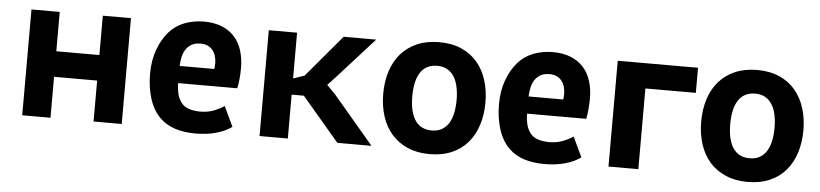

<svg xmlns="http://www.w3.org/2000/svg" viewBox="-36 -641 3528 826"><g transform="rotate(5 1728.0 -228.5)"><path d="M381.3 -176.8H195.3V0H73.2V-457H195.3V-287.1H381.3V-457H502.9V0H381.3Z M605.5 0ZM978.5 -29.3Q952.6 -9.8 912.6 1.7Q872.6 13.2 822.3 13.2Q772.5 13.2 734.1 0.7Q695.8 -11.7 668.5 -38.1Q636.2 -69.8 620.8 -119.1Q605.5 -168.5 605.5 -225.6Q605.5 -284.7 622.8 -331.1Q640.1 -377.4 667 -408.2Q694.3 -439.5 733.2 -454.6Q772 -469.7 817.9 -469.7Q860.8 -469.7 893.6 -456.8Q926.3 -443.8 948.5 -419.9Q970.7 -396 981.9 -361.3Q993.2 -326.7 993.2 -283.7Q993.2 -262.2 991 -238.3Q988.8 -214.4 984.9 -196.3H729.5Q729.5 -172.4 734.6 -150.6Q739.7 -128.9 752.4 -112.8Q765.1 -96.2 786.6 -89.4Q808.1 -82.5 834.5 -82.5Q867.2 -82.5 893.3 -92.8Q919.4 -103 937.5 -115.7ZM811 -374Q787.6 -374 772.2 -365.2Q756.8 -356.4 747.6 -342Q738.3 -327.6 734.1 -308.8Q730 -290 729.5 -270.5H879.4Q880.9 -285.2 880.9 -297.4Q879.9 -332 862.1 -353Q844.2 -374 811 -374Z M1272.9 -189.5H1220.2V0H1098.1V-457H1220.2V-259.3L1268.6 -275.9L1421.4 -457H1562L1403.3 -281.2L1369.1 -244.6L1407.2 -205.6L1581.5 0H1434.1Z M1612.3 0ZM1612.3 -228Q1612.3 -281.2 1626.7 -325.7Q1641.1 -370.1 1669.2 -402.1Q1697.3 -434.1 1738.5 -451.9Q1779.8 -469.7 1833.5 -469.7Q1888.2 -469.7 1929.7 -451.4Q1971.2 -433.1 1998.5 -400.6Q2025.9 -368.2 2039.8 -324Q2053.7 -279.8 2053.7 -228Q2053.7 -176.3 2039.8 -132.1Q2025.9 -87.9 1998.5 -55.4Q1971.2 -22.9 1929.7 -4.6Q1888.2 13.7 1833.5 13.7Q1779.8 13.7 1738.5 -4.2Q1697.3 -22 1669.2 -54Q1641.1 -85.9 1626.7 -130.4Q1612.3 -174.8 1612.3 -228ZM1737.8 -228Q1737.8 -191.4 1744.6 -164.8Q1751.5 -138.2 1763.9 -121.3Q1776.4 -104.5 1793.9 -96.4Q1811.5 -88.4 1833.5 -88.4Q1859.4 -88.4 1877.4 -98.9Q1895.5 -109.4 1907 -127.9Q1918.5 -146.5 1923.8 -172.1Q1929.2 -197.8 1929.2 -228Q1929.2 -258.3 1923.8 -283.9Q1918.5 -309.6 1907 -328.1Q1895.5 -346.7 1877.4 -357.2Q1859.4 -367.7 1833.5 -367.7Q1811.5 -367.7 1793.9 -359.6Q1776.4 -351.6 1763.9 -334.7Q1751.5 -317.9 1744.6 -291.3Q1737.8 -264.6 1737.8 -228Z M2112.3 0ZM2485.4 -29.3Q2459.5 -9.8 2419.4 1.7Q2379.4 13.2 2329.1 13.2Q2279.3 13.2 2241 0.7Q2202.6 -11.7 2175.3 -38.1Q2143.1 -69.8 2127.7 -119.1Q2112.3 -168.5 2112.3 -225.6Q2112.3 -284.7 2129.6 -331.1Q2147 -377.4 2173.8 -408.2Q2201.2 -439.5 2240 -454.6Q2278.8 -469.7 2324.7 -469.7Q2367.7 -469.7 2400.4 -456.8Q2433.1 -443.8 2455.3 -419.9Q2477.5 -396 2488.8 -361.3Q2500 -326.7 2500 -283.7Q2500 -262.2 2497.8 -238.3Q2495.6 -214.4 2491.7 -196.3H2236.3Q2236.3 -172.4 2241.5 -150.6Q2246.6 -128.9 2259.3 -112.8Q2272 -96.2 2293.5 -89.4Q2314.9 -82.5 2341.3 -82.5Q2374 -82.5 2400.1 -92.8Q2426.3 -103 2444.3 -115.7ZM2317.9 -374Q2294.4 -374 2279.1 -365.2Q2263.7 -356.4 2254.4 -342Q2245.1 -327.6 2241 -308.8Q2236.8 -290 2236.3 -270.5H2386.2Q2387.7 -285.2 2387.7 -297.4Q2386.7 -332 2368.9 -353Q2351.1 -374 2317.9 -374Z M2951.7 -348.6H2733.9V0H2605V-457H2951.7Z M2985.4 0ZM2985.4 -228Q2985.4 -281.2 2999.8 -325.7Q3014.2 -370.1 3042.2 -402.1Q3070.3 -434.1 3111.6 -451.9Q3152.8 -469.7 3206.5 -469.7Q3261.2 -469.7 3302.7 -451.4Q3344.2 -433.1 3371.6 -400.6Q3398.9 -368.2 3412.8 -324Q3426.8 -279.8 3426.8 -228Q3426.8 -176.3 3412.8 -132.1Q3398.9 -87.9 3371.6 -55.4Q3344.2 -22.9 3302.7 -4.6Q3261.2 13.7 3206.5 13.7Q3152.8 13.7 3111.6 -4.2Q3070.3 -22 3042.2 -54Q3014.2 -85.9 2999.8 -130.4Q2985.4 -174.8 2985.4 -228ZM3110.8 -228Q3110.8 -191.4 3117.7 -164.8Q3124.5 -138.2 3137 -121.3Q3149.4 -104.5 3167 -96.4Q3184.6 -88.4 3206.5 -88.4Q3232.4 -88.4 3250.5 -98.9Q3268.6 -109.4 3280 -127.9Q3291.5 -146.5 3296.9 -172.1Q3302.2 -197.8 3302.2 -228Q3302.2 -258.3 3296.9 -283.9Q3291.5 -309.6 3280 -328.1Q3268.6 -346.7 3250.5 -357.2Q3232.4 -367.7 3206.5 -367.7Q3184.6 -367.7 3167 -359.6Q3149.4 -351.6 3137 -334.7Q3124.5 -317.9 3117.7 -291.3Q3110.8 -264.6 3110.8 -228Z"/></g></svg>

Font: PT Astra Sans
Style: Bold
Weight: 700
Designer: A.Korolkova, I. Chaeva
Foundry: ParaType Ltd
Version: Version 1.001; ttfautohint (v1.6)